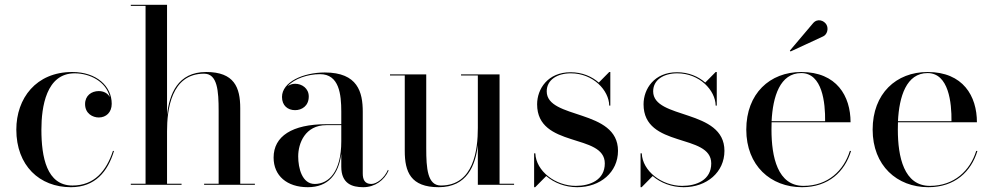

<svg xmlns="http://www.w3.org/2000/svg" viewBox="-20 -770 4134 800"><path d="M455 -141H450.5C423.5 -58 373 3 282 3C174.5 3 152.5 -115.5 152.5 -230C152.5 -324 172.5 -464.5 291 -464.5C355 -464.5 422.5 -430 437.5 -365.5C428.5 -382 411 -390.5 391.5 -390.5C361 -390.5 334.5 -371.5 334.5 -336.5C334.5 -296.5 366.5 -280.5 391.5 -280.5C422 -280.5 445.5 -301.5 445.5 -337.5C445.5 -410.5 383 -470 281 -470C130 -470 48 -360 48 -230C48 -80 144.5 10 275.5 10C376.5 10 429 -55 455 -141Z M525 -4.5V0H736.5V-4.5H676V-223C676 -312 692.5 -463 830.5 -463C886 -463 891 -391.5 891 -307.5V-4.5H830.5V0H1042V-4.5H981V-319C981 -406 956 -470 839 -470C720 -470 685.5 -377 676 -291V-750H525V-745.5H586.5V-4.5Z M1339.5 -252.5C1197.5 -252.5 1120 -202.5 1120 -113.5C1120 -37.5 1176 10 1262.5 10C1347.5 10 1390.5 -43.5 1402 -128.5V-75.5C1402 -5 1446.5 10 1493.5 10C1542 10 1581.5 -19 1599 -59L1596.5 -62.5C1581 -27 1549.5 -3.5 1527 -3.5C1498.5 -3.5 1491.5 -23.5 1491.5 -47.5V-304.5C1491.5 -385.5 1471 -468 1333.5 -468C1242.5 -468 1155 -428 1155 -366C1155 -330 1179 -311 1209.5 -311C1237 -311 1266.5 -328 1266.5 -368C1266.5 -402 1238 -421 1209.5 -421C1198.5 -421 1188 -417.5 1178.5 -411C1207 -442.5 1262.5 -461 1313.5 -461C1393.5 -461 1402 -376.5 1402 -304.5V-252.5ZM1291.5 -3.5C1239 -3.5 1222.5 -68.5 1222.5 -118.5C1222.5 -173 1251.5 -248.5 1339.5 -248.5H1402V-181C1402 -55.5 1350.5 -3.5 1291.5 -3.5Z M2061.5 -4.5V-460H1901V-455.5H1971V-237C1971 -148 1955 3 1817 3C1761 3 1756 -68.5 1756 -152.5V-460H1605V-455.5H1666.5V-141C1666.5 -54 1691 10 1808 10C1926.5 10 1961 -81 1971 -165.5V0H2122V-4.5Z M2210 10 2256 -36.5C2289 -8 2335 10 2385 10C2481.5 10 2555 -52.5 2555 -141.5C2555 -318 2258 -271 2258 -389.5C2258 -437.5 2302 -464.5 2358.5 -464.5C2451 -464.5 2517.5 -394 2518.5 -330H2523V-470H2518.5L2475 -426C2446 -451.5 2405.5 -469 2357.5 -469C2262.5 -469 2218 -399.5 2218 -335.5C2218 -151 2500 -216 2500 -89C2500 -20 2438.5 4.5 2379 4.5C2294 4.5 2213.5 -57 2210.5 -131H2205.5V10Z M2653.5 10 2699.5 -36.5C2732.5 -8 2778.5 10 2828.5 10C2925 10 2998.5 -52.5 2998.5 -141.5C2998.5 -318 2701.5 -271 2701.5 -389.5C2701.5 -437.5 2745.5 -464.5 2802 -464.5C2894.5 -464.5 2961 -394 2962 -330H2966.5V-470H2962L2918.5 -426C2889.5 -451.5 2849 -469 2801 -469C2706 -469 2661.5 -399.5 2661.5 -335.5C2661.5 -151 2943.5 -216 2943.5 -89C2943.5 -20 2882 4.5 2822.5 4.5C2737.5 4.5 2657 -57 2654 -131H2649V10Z M3410 -618.5C3427 -626.5 3433 -651 3423.5 -667.5C3414 -684 3386.5 -695.5 3367.5 -673L3271 -559L3274 -555.5ZM3526 -141H3521C3496 -60 3430 4.5 3328 4.5C3220 4.5 3194.5 -116 3194.5 -230C3194.5 -240 3194.5 -250.5 3195 -260.5H3524C3524 -369.5 3466.5 -470 3318.5 -470C3187.5 -470 3089.5 -380 3089.5 -230C3089.5 -80 3191 10 3321.5 10C3432.5 10 3500 -55 3526 -141ZM3318.5 -465.5C3406.5 -465.5 3419 -341.5 3418 -265H3195C3200 -367.5 3230 -465.5 3318.5 -465.5Z M4052.5 -141H4047.5C4022.5 -60 3956.5 4.5 3854.5 4.5C3746.5 4.5 3721 -116 3721 -230C3721 -240 3721 -250.5 3721.5 -260.5H4050.5C4050.5 -369.5 3993 -470 3845 -470C3714 -470 3616 -380 3616 -230C3616 -80 3717.5 10 3848 10C3959 10 4026.5 -55 4052.5 -141ZM3845 -465.5C3933 -465.5 3945.5 -341.5 3944.5 -265H3721.5C3726.5 -367.5 3756.5 -465.5 3845 -465.5Z"/></svg>

Font: Bodoni* 36pt
Style: Regular
Weight: 400
Version: Version 2.3